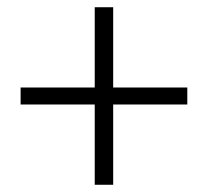

<svg xmlns="http://www.w3.org/2000/svg" viewBox="-20 -631 575 531"><path d="M242 -120V-342H37V-389H242V-611H293V-389H498V-342H293V-120Z"/></svg>

Font: Noto Sans SC Thin Light
Style: Regular
Weight: 300
Version: Version 2.004-H2;hotconv 1.0.118;makeotfexe 2.5.65603